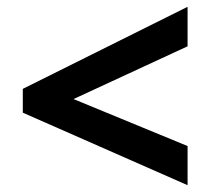

<svg xmlns="http://www.w3.org/2000/svg" viewBox="-20 -644 620 564"><path d="M531 -100 47 -313V-383L531 -624V-508L196 -353L531 -215Z"/></svg>

Font: Noto Sans Syriac
Style: Bold
Weight: 700
Designer: Patrick Giasson and the Monotype Design Team
Foundry: Monotype Imaging Inc.
Version: Version 3.000; ttfautohint (v1.8.4.7-5d5b)